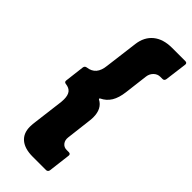

<svg xmlns="http://www.w3.org/2000/svg" viewBox="-309 -864 1074 1074"><g transform="rotate(45 228.5 -327.0)"><path d="M88 56Q88 42 89 34L114 -166Q115 -174 115 -187Q115 -219 102 -235.5Q89 -252 61 -255Q47 -257 49 -271L63 -387Q65 -401 79 -403Q112 -407 130.5 -428.5Q149 -450 153 -491L178 -688Q186 -750 227.5 -784Q269 -818 339 -818H444Q451 -818 454.5 -814Q458 -810 457 -803L440 -672Q439 -665 435 -661Q431 -657 424 -657H407Q385 -657 368.5 -641Q352 -625 349 -601L332 -462Q326 -411 307 -380Q288 -349 254 -333Q249 -329 253 -325Q302 -300 302 -231Q302 -215 299 -195L282 -53Q279 -29 291.5 -13Q304 3 326 3H343Q350 3 353.5 7Q357 11 356 18L340 149Q339 156 334.5 160Q330 164 323 164H218Q155 164 121.5 136Q88 108 88 56Z"/></g></svg>

Font: Barlow Black
Style: Italic
Weight: 900
Italic angle: -7°
Designer: Jeremy Tribby
Foundry: Tribby Type
Version: Version 1.408